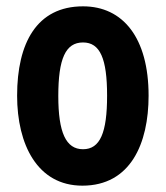

<svg xmlns="http://www.w3.org/2000/svg" viewBox="-20 -576 523 606"><path d="M449 -274C449 -457 368 -556 242 -556C96 -556 34 -440 34 -274C34 -120 98 10 240 10C392 10 449 -123 449 -274ZM164 -273C164 -391 187 -442 242 -442C296 -442 318 -391 318 -274C318 -157 296 -105 242 -105C188 -105 164 -158 164 -273Z"/></svg>

Font: Noto Sans Gurmukhi ExtraCondensed
Style: Bold
Weight: 700
Width: 2
Designer: Jelle Bosma - Monotype Design Team
Foundry: Monotype Imaging Inc.
Version: Version 2.004